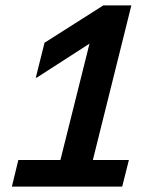

<svg xmlns="http://www.w3.org/2000/svg" viewBox="-20 -695 590 715"><path d="M24.2 0 48.3 -99.2H205L313.3 -532.5L116.7 -405.8H113.3L145.8 -535.8L365 -675H469.2L325.8 -99.2H460L435 0Z"/></svg>

Font: Funnel Sans SemiBold
Style: Italic
Weight: 600
Italic angle: -14.036°
Designer: NORD ID, Kristian Moeller
Foundry: Dicotype
Version: Version 1.000